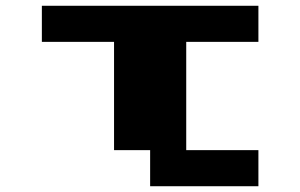

<svg xmlns="http://www.w3.org/2000/svg" viewBox="-20 -770 1040 665"><path d="M125 -687.5V-750H500H875V-687.5V-625H750H625V-437.5V-250H750H875V-187.5V-125H687.5H500V-187.5V-250H437.5H375V-437.5V-625H250H125Z"/></svg>

Font: Press Start 2P
Style: Regular
Weight: 500
Monospace: yes
Version: Version 2.14